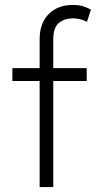

<svg xmlns="http://www.w3.org/2000/svg" viewBox="-20 -755 397 775"><path d="M140 0V-596Q140 -662 176.8 -698.5Q213.5 -735 274 -735Q299 -735 317 -729.2Q335 -723.5 347 -716L331 -667Q316 -674.5 302 -677.8Q288 -681 275 -681Q240.5 -681 217.8 -662.5Q195 -644 195 -595V-480H330V-428H195V0ZM30 -428V-480H153V-428Z"/></svg>

Font: Geologica Roman Thin
Style: Regular
Weight: 250
Designer: Sindre Bremnes, Frode Helland
Foundry: Monokrom Skriftforlag AS
Version: Version 1.010;gftools[0.9.28]